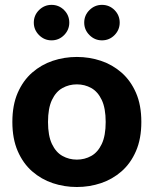

<svg xmlns="http://www.w3.org/2000/svg" viewBox="-20 -737 616 769"><path d="M287.8 12Q237.5 12 191.4 -3.4Q145.4 -18.8 108.8 -50.7Q72.3 -82.6 50.9 -132Q29.5 -181.4 29.5 -248.4Q29.5 -316.2 50.9 -365.2Q72.3 -414.2 108.8 -446.2Q145.4 -478.1 191.4 -493.5Q237.5 -508.9 287.8 -508.9Q338.1 -508.9 384.2 -493.5Q430.2 -478.1 466.8 -446.2Q503.3 -414.2 524.7 -365.2Q546.1 -316.2 546.1 -248.4Q546.1 -181.4 524.7 -132Q503.3 -82.6 466.8 -50.7Q430.2 -18.8 384.2 -3.4Q338.1 12 287.8 12ZM287.8 -97.7Q319.3 -97.7 345.5 -112.4Q371.7 -127 387.5 -160.2Q403.3 -193.4 403.3 -248.4Q403.3 -303.5 387.5 -336.7Q371.7 -369.9 345.5 -384.5Q319.3 -399.1 287.8 -399.1Q256.5 -399.1 230.2 -384.5Q203.9 -369.9 188.1 -336.7Q172.3 -303.5 172.3 -248.4Q172.3 -193.4 188.1 -160.2Q203.9 -127 230.2 -112.4Q256.5 -97.7 287.8 -97.7ZM388.4 -575.4Q359.4 -575.4 338.4 -596.4Q317.3 -617.5 317.3 -646.4Q317.3 -675.9 338.4 -696.7Q359.4 -717.5 388.4 -717.5Q417.9 -717.5 438.7 -696.7Q459.4 -675.9 459.4 -646.4Q459.4 -617.5 438.7 -596.4Q417.9 -575.4 388.4 -575.4ZM186.4 -575.4Q157.5 -575.4 136.4 -596.4Q115.4 -617.5 115.4 -646.4Q115.4 -675.9 136.4 -696.7Q157.5 -717.5 186.4 -717.5Q215.9 -717.5 236.7 -696.7Q257.5 -675.9 257.5 -646.4Q257.5 -617.5 236.7 -596.4Q215.9 -575.4 186.4 -575.4Z"/></svg>

Font: Atkinson Hyperlegible Next
Style: Regular
Weight: 400
Designer: Elliott Scott, Megan Eiswerth, Linus Boman, Theodore Petrosky, Letters from Sweden
Foundry: Applied Design Works, Letters from Sweden
Version: Version 2.001